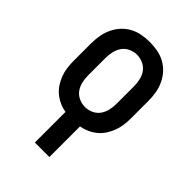

<svg xmlns="http://www.w3.org/2000/svg" viewBox="-218 -624 936 936"><g transform="rotate(45 250.0 -156.5)"><path d="M200 215V4Q177 0 156 -9.5Q135 -19 117 -34Q99 -49 86.5 -68.5Q74 -88 66 -109.5Q58 -131 55 -154Q52 -177 52 -200V-320Q52 -347 56.5 -374Q61 -401 72.5 -426Q84 -451 102.5 -471.5Q121 -492 145 -505Q169 -518 196 -523Q223 -528 250 -528Q277 -528 304 -523Q331 -518 355 -505Q379 -492 397.5 -471.5Q416 -451 427.5 -426Q439 -401 443.5 -374Q448 -347 448 -320V-200Q448 -177 445 -154Q442 -131 434 -109.5Q426 -88 413.5 -68.5Q401 -49 383 -34Q365 -19 344 -9.5Q323 0 300 4V215ZM250 -80Q272 -80 292.5 -89.5Q313 -99 325.5 -116.5Q338 -134 343 -156Q348 -178 348 -200V-320Q348 -342 343 -364Q338 -386 325.5 -403.5Q313 -421 292.5 -430.5Q272 -440 250 -440Q228 -440 207.5 -430.5Q187 -421 174.5 -403.5Q162 -386 157 -364Q152 -342 152 -320V-200Q152 -178 157 -156Q162 -134 174.5 -116.5Q187 -99 207.5 -89.5Q228 -80 250 -80Z"/></g></svg>

Font: Iosevka Semibold
Style: Regular
Weight: 600
Monospace: yes
Designer: Belleve Invis
Foundry: Belleve Invis
Version: Version 33.2.3; ttfautohint (v1.8.4)